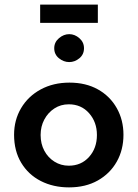

<svg xmlns="http://www.w3.org/2000/svg" viewBox="-20 -801 596 832"><path d="M41 -217Q41 -281 71.5 -332.5Q102 -384 156.5 -413.5Q211 -443 281 -443Q352 -443 404.5 -413.5Q457 -384 486 -332.5Q515 -281 515 -217Q515 -152 486 -100.5Q457 -49 404 -19Q351 11 279 11Q211 11 157 -16.5Q103 -44 72 -95.5Q41 -147 41 -217ZM156 -216Q156 -178 172 -148Q188 -118 216 -100.5Q244 -83 278 -83Q332 -83 366 -121Q400 -159 400 -216Q400 -272 366 -310.5Q332 -349 278 -349Q243 -349 215.5 -331Q188 -313 172 -283Q156 -253 156 -216ZM215 -592Q215 -618 235.5 -635.5Q256 -653 280 -653Q304 -653 324 -635.5Q344 -618 344 -592Q344 -565 324 -548.5Q304 -532 280 -532Q256 -532 235.5 -548.5Q215 -565 215 -592ZM154 -781H404V-702H154Z"/></svg>

Font: Reem Kufi Fun Medium
Style: Regular
Weight: 500
Designer: Khaled Hosny
Version: Version 1.005